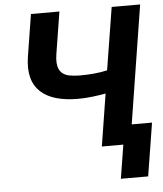

<svg xmlns="http://www.w3.org/2000/svg" viewBox="-59 -762 839 988"><g transform="rotate(-5 360.5 -268.5)"><path d="M103 -492C77 -325 175 -255 342 -255C391 -255 442 -262 485 -270L442 0H553L525 174H666L710 -100H605L702 -711H555L503 -388C460 -378 410 -374 361 -374C340 -374 322 -376 306 -379C256 -390 240 -428 250 -492L285 -711H138Z"/></g></svg>

Font: Asimov Pro
Style: BdObl
Weight: 700
Designer: Google
Version: Version 2.000980; 2014